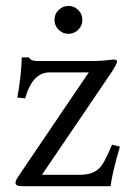

<svg xmlns="http://www.w3.org/2000/svg" viewBox="-20 -639 452 659"><path d="M181.2 -536.9Q167 -550.8 167 -570.8Q167 -590.8 181.2 -604.7Q195.3 -618.7 214.8 -618.7Q234.4 -618.7 248.5 -604.7Q262.7 -590.8 262.7 -570.8Q262.7 -550.8 248.5 -536.9Q234.4 -522.9 214.8 -522.9Q195.3 -522.9 181.2 -536.9ZM106.4 -429.7H301.8Q314.9 -429.7 330.8 -430.9Q346.7 -432.1 357.4 -433.3Q368.2 -434.6 368.7 -434.6Q381.8 -434.6 381.8 -428.7Q381.8 -418.9 359.9 -386.7L124 -39.1H253.4Q281.7 -39.1 299.8 -47.4Q317.9 -55.7 328.4 -70.3Q338.9 -85 352.1 -114.3L364.7 -142.6L391.6 -135.7Q366.7 -52.2 359.4 0H55.7Q33.2 0 33.2 -11.7Q33.2 -19 42 -32.2L284.7 -390.6H150.4Q91.3 -390.6 66.4 -301.3L39.6 -304.2Q53.2 -380.9 54.7 -441.9H79.6Q81.1 -437 88.4 -433.3Q95.7 -429.7 106.4 -429.7Z"/></svg>

Font: Libertinage
Style: f
Weight: 400
Designer: OSP
Foundry: OSP
Version: Version 1.0; 2008; OFL relea